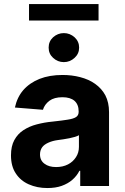

<svg xmlns="http://www.w3.org/2000/svg" viewBox="-20 -926 620 956"><path d="M215.8 10.3Q164.6 10.3 123 -8.3Q82 -26.4 58.6 -62.5Q34.7 -98.1 34.7 -152.3Q34.7 -198.2 51.3 -228.5Q68.4 -259.8 97.2 -278.3Q127 -297.4 162.6 -306.6Q202.1 -316.9 239.7 -320.3Q293.9 -326.2 316.4 -330.1Q345.7 -334.5 358.9 -343.3Q371.6 -351.6 371.6 -369.1V-371.6Q371.6 -405.3 351.1 -423.8Q330.1 -441.9 291 -441.9Q250 -441.9 226.1 -424.3Q201.7 -405.8 193.8 -379.4L54.2 -390.6Q65.4 -441.9 95.7 -477.1Q127.9 -513.7 176.8 -533.2Q226.1 -552.7 291.5 -552.7Q337.9 -552.7 378.9 -542Q422.4 -530.8 453.1 -508.8Q486.3 -485.4 504.4 -451.7Q522.9 -416 522.9 -367.7V0H379.4V-75.7H375.5Q362.3 -49.8 340.3 -30.8Q319.3 -12.2 287.1 -0.5Q256.8 10.3 215.8 10.3ZM259.3 -94.2Q293 -94.2 318.4 -107.4Q343.3 -120.1 358.4 -143.6Q373 -166 373 -194.8V-252.9Q367.7 -249 353.5 -244.6Q337.9 -240.2 326.2 -237.8Q305.7 -233.9 295.4 -232.4Q286.6 -231 267.6 -228.5Q241.7 -225.1 221.2 -215.8Q200.2 -206.5 190.4 -193.4Q179.2 -178.2 179.2 -157.2Q179.2 -126.5 202.1 -110.4Q223.6 -94.2 259.3 -94.2ZM124.5 -905.8H470.7V-823.7H124.5ZM244.1 -638.2Q222.2 -658.2 222.2 -689Q222.2 -719.7 244.1 -740.2Q267.6 -761.2 297.9 -761.2Q328.1 -761.2 351.6 -740.2Q374 -719.2 374 -689Q374 -658.7 351.6 -638.2Q328.6 -616.7 297.9 -616.7Q267.1 -616.7 244.1 -638.2Z"/></svg>

Font: My Font
Style: Bold
Weight: 500
Designer: Rasmus Andersson
Foundry: rsms
Version: Version 0.001